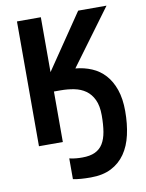

<svg xmlns="http://www.w3.org/2000/svg" viewBox="-92 -703 733 967"><g transform="rotate(-10 275.0 -219.0)"><path d="M185.1 0H63V-638.2H185.1V-357.4L376 -638.2H521L311.5 -354Q356 -350.1 394.5 -333.7Q433.1 -317.4 461.2 -286.4Q489.3 -255.4 505.4 -209Q521.5 -162.6 521.5 -99.1Q521.5 -33.2 509 21.7Q496.6 76.7 469 116.5Q441.4 156.2 398.2 178.2Q355 200.2 293.5 200.2Q265.6 200.2 243.4 198.5Q221.2 196.8 202.6 192.9V86.9Q213.4 89.4 221.7 90.6Q230 91.8 237.5 92.5Q245.1 93.3 252.4 93.5Q259.8 93.8 269 93.8Q308.1 93.8 333.7 81.8Q359.4 69.8 374.3 45.7Q389.2 21.5 395.3 -14.6Q401.4 -50.8 401.4 -98.6Q401.4 -147.5 386.5 -178.7Q371.6 -210 346.7 -227.5Q321.8 -245.1 288.8 -251.7Q255.9 -258.3 219.2 -258.3H185.1Z"/></g></svg>

Font: Code New Roman
Style: Bold
Weight: 700
Monospace: yes
Designer: Sam Radian
Foundry: Code New Roman
Version: Version 1.508 October 19, 2014